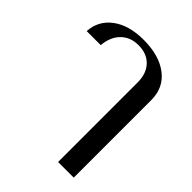

<svg xmlns="http://www.w3.org/2000/svg" viewBox="-217 -688 1006 1006"><g transform="rotate(45 286.0 -185.0)"><path d="M390 -390Q390 -455 354 -493Q318 -531 255 -531Q196 -531 158.5 -494Q121 -457 115 -391H11Q16 -473 81.5 -521.5Q147 -570 255 -570Q370 -570 438 -518Q506 -466 506 -375V200H390Z"/></g></svg>

Font: Fahkwang Medium
Style: Regular
Weight: 500
Version: Version 1.000; ttfautohint (v1.6)